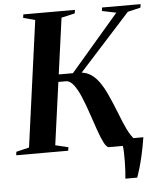

<svg xmlns="http://www.w3.org/2000/svg" viewBox="-73 -795 850 1021"><g transform="rotate(-5 351.5 -284.0)"><path d="M554.5 174.5Q556.5 157 557.8 133.5Q559 110 559.5 84.8Q560 59.5 559.2 37.2Q558.5 15 556.5 0L524 -36.5H669Q660 19 651 58.2Q642 97.5 633.8 125.2Q625.5 153 618 174.5ZM483 0Q470 0 456.2 -26.5Q442.5 -53 427.8 -95.2Q413 -137.5 397.2 -184.5Q381.5 -231.5 364 -273.8Q346.5 -316 326.8 -342.5Q307 -369 285 -369H188L192.5 -408.5H325.5L583.5 -709L508 -724.5L510.5 -743H716L713.5 -724.5L645 -708.5L338.5 -370.5L341.5 -408Q381 -411 409.5 -396.5Q438 -382 461 -351.5Q484 -321 505 -274.5Q526 -228 550 -167.5Q557 -149 565.5 -128.5Q574 -108 583.5 -88.5Q593 -69 603.5 -53Q614 -37 624.5 -28L662 -18.5L660 0ZM-13 0 -10.5 -18.5 58.5 -35 150.5 -708 87.5 -724.5 90 -743H365.5L363 -724.5L291 -708L198.5 -35L267.5 -18.5L264.5 0Z"/></g></svg>

Font: Merriweather 144pt SemiBold
Style: Italic
Weight: 600
Italic angle: -7.8°
Version: Version 2.101